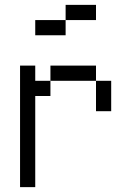

<svg xmlns="http://www.w3.org/2000/svg" viewBox="-20 -770 540 790"><path d="M375 -687.5V-750H250V-687.5H125V-625H250V-687.5ZM62.5 -500Q62.5 -500 62.5 0H125Q125 0 125 -375H187.5V-437.5H125V-500ZM375 -437.5Q375 -437.5 375 -312.5H437.5Q437.5 -312.5 437.5 -437.5ZM187.5 -437.5H375V-500H187.5Z"/></svg>

Font: Unifont
Style: Regular
Weight: 500
Version: Version 13.0.05